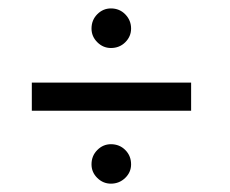

<svg xmlns="http://www.w3.org/2000/svg" viewBox="-20 -561 549 458"><path d="M244.6 -540.9Q265.1 -540.9 278.9 -526.7Q292.7 -512.5 292.7 -492.8Q292.7 -474.1 278.9 -460.3Q265.1 -446.5 244.6 -446.5Q225.9 -446.5 212.1 -460.3Q198.3 -474.1 198.3 -492.8Q198.3 -513.2 212.1 -527.1Q225.9 -540.9 244.6 -540.9ZM55.9 -296.9V-363.9H435.9V-296.9ZM244.6 -217Q265.1 -217 278.9 -203.1Q292.7 -189.3 292.7 -168.9Q292.7 -150.1 278.6 -136.5Q264.4 -122.9 244.6 -122.9Q225.9 -122.9 212.1 -136.5Q198.3 -150.1 198.3 -168.9Q198.3 -189.3 212.1 -203.1Q225.9 -217 244.6 -217Z"/></svg>

Font: League Spartan Extralight
Style: Regular
Weight: 200
Foundry: The League of Moveable Type
Version: Version 2.300; ttfautohint (v1.8.3)